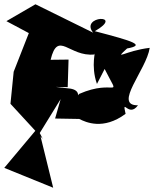

<svg xmlns="http://www.w3.org/2000/svg" viewBox="-47 -785 721 899"><path d="M211 -230 324 -228C354 -213 436 -174 541 -252C523 -332 555 -231 599 -292C481 -290 639 -458 654 -561C537 -547 483 -498 548 -558C635 -574 580 -591 397 -639C540 -721 325 -712 389 -632L119 -765L-17 -686L88 -630L17 -449L2 -299L153 -135L128 -184L-27 1L202 94L139 -162L237 -321ZM443 -462C519 -310 496 -421 323 -345C253 -253 374 -354 283 -370L214 -378L270 -377L274 -506L190 -505C224 -646 277 -517 395 -530C404 -558 376 -478 407 -392Z"/></svg>

Font: Asimov Silicon
Style: Regular
Weight: 400
Designer: Google
Version: Version 2.000980; 2014